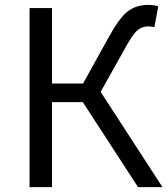

<svg xmlns="http://www.w3.org/2000/svg" viewBox="-20 -766 688 786"><path d="M101 0V-733H193V-424H320L423 -610Q468 -693 503 -719.5Q538 -746 587 -746Q610 -746 628 -740L612 -655Q597 -658 586 -658Q561 -658 541.5 -641Q522 -624 490 -565L392 -390L645 0H545L319 -348H193V0Z"/></svg>

Font: Gothic Nguyen
Style: Regular
Weight: 400
Designer: MORI Takayuki
Version: Version 1.220;July 21, 2023;FontCreator 14.0.0.2814 64-bit